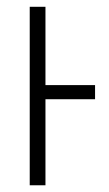

<svg xmlns="http://www.w3.org/2000/svg" viewBox="-20 -551 323 571"><path d="M115.2 -530.8V-297.9H262.7V-255.9H115.2V0H68.4V-530.8Z"/></svg>

Font: Open Sans Condensed Light
Style: Regular
Weight: 300
Width: 3
Designer: Monotype Design Team
Foundry: Monotype Imaging Inc.
Version: Version 3.003; ttfautohint (v1.8.4)